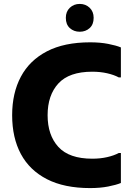

<svg xmlns="http://www.w3.org/2000/svg" viewBox="-20 -948 688 980"><path d="M42 -360Q42 -473 86.5 -556.5Q131 -640 219.5 -686Q308 -732 440 -732Q491 -732 532 -724Q573 -716 597 -706V-553H586Q562 -566 527 -574Q492 -582 451 -582Q333 -582 278 -522Q223 -462 223 -360Q223 -258 278 -198Q333 -138 451 -138Q492 -138 527 -146Q562 -154 586 -167H597V-14Q573 -4 532 4Q491 12 440 12Q308 12 219.5 -33.5Q131 -79 86.5 -162Q42 -245 42 -360ZM387 -786Q357 -786 336.5 -804.5Q316 -823 316 -857Q316 -889 336.5 -908.5Q357 -928 387 -928Q417 -928 437.5 -908.5Q458 -889 458 -857Q458 -823 437.5 -804.5Q417 -786 387 -786Z"/></svg>

Font: Kufam
Style: Bold
Weight: 700
Designer: Wael Morcos, Artur Schmal
Foundry: Original Type
Version: Version 1.300; ttfautohint (v1.8.3)